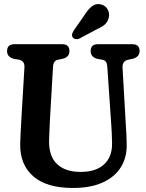

<svg xmlns="http://www.w3.org/2000/svg" viewBox="-20 -919 724 951"><path d="M531 -302.5 511.5 -588.5Q510 -606 504.5 -613.2Q499 -620.5 487.5 -623L462 -627.5Q429 -636.5 429 -666Q429 -700 464.5 -700H636Q671.5 -700 671.5 -666Q671.5 -638 638.5 -628L614 -623Q584.5 -615.5 587 -583L603 -303Q605 -278 606 -253.8Q607 -229.5 607.5 -203.5Q609 -141 579.5 -92.2Q550 -43.5 490.2 -15.8Q430.5 12 340.5 12Q211 12 144.8 -45.8Q78.5 -103.5 80 -205.5Q80.5 -227 82.2 -262.5Q84 -298 86 -331.5L101 -585Q103 -616.5 75.5 -623L49 -627.5Q15 -636 15 -666Q15 -700 51.5 -700H288.5Q324 -700 324 -666Q324 -636.5 291 -628L266 -623Q244 -618 242.5 -587L227.5 -328.5Q225.5 -295.5 224.8 -269Q224 -242.5 223 -221.5Q222 -144 263.2 -105.8Q304.5 -67.5 379 -67.5Q456 -67.5 496.2 -105.5Q536.5 -143.5 535 -211Q534.5 -241.5 533.5 -261.8Q532.5 -282 531 -302.5ZM398 -843.5Q416 -873 435.8 -888.2Q455.5 -903.5 481 -897Q504 -890.5 514 -870.8Q524 -851 518.5 -830.5Q513 -809.5 498.5 -797Q484 -784.5 456.5 -772.5L373.5 -728Q365 -724 355.8 -725.2Q346.5 -726.5 341 -733Q335 -741 337.2 -749.8Q339.5 -758.5 345 -767.5Z"/></svg>

Font: Fraunces 144pt S100 SemiBold
Style: Regular
Weight: 600
Version: Version 1.000; ttfautohint (v1.8.3)